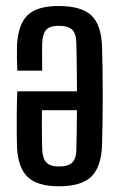

<svg xmlns="http://www.w3.org/2000/svg" viewBox="-20 -628 412 655"><path d="M180 -607.5Q257 -607.5 291 -576Q325 -544.5 328 -472Q329 -437.5 329.8 -393.5Q330.5 -349.5 330.5 -302Q330.5 -254.5 329.8 -209.8Q329 -165 328 -129.5Q324.5 -56 290.2 -24.2Q256 7.5 181 7.5Q108 7.5 74.8 -23.8Q41.5 -55 38 -126Q37.5 -140.5 37.2 -170Q37 -199.5 37.2 -237.8Q37.5 -276 39 -316.5H242.5Q242.5 -356 242 -396Q241.5 -436 240.5 -480Q240 -514 226 -527Q212 -540 180.5 -540Q151 -540 138.2 -527Q125.5 -514 124 -480Q123.5 -463.5 123.5 -440Q123.5 -416.5 124 -387H39Q38 -405.5 37.8 -429.2Q37.5 -453 38 -472Q41.5 -544.5 73.8 -576Q106 -607.5 180 -607.5ZM242.5 -252H123Q122.5 -224 122.8 -196.8Q123 -169.5 123.2 -148.5Q123.5 -127.5 124 -117.5Q125.5 -86.5 138.8 -73.2Q152 -60 181 -60Q212.5 -60 226.2 -73.2Q240 -86.5 240.5 -117.5Q241.5 -154.5 241.8 -187.2Q242 -220 242.5 -252Z"/></svg>

Font: Big Shoulders Display Thin SemiBold
Style: Regular
Weight: 600
Version: Version 2.002